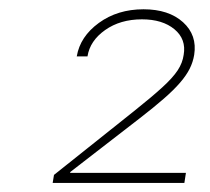

<svg xmlns="http://www.w3.org/2000/svg" viewBox="-20 -845 459 420"><path d="M95.2 -444.8 98.1 -462.4 273.4 -602.1Q312.5 -633.3 335.2 -654.1Q357.9 -674.8 368.7 -691.2Q379.4 -707.5 381.8 -725.1Q387.7 -759.3 361.6 -781Q335.4 -802.7 290.5 -802.7Q243.2 -802.7 210 -779.3Q176.8 -755.9 171.4 -721.7H147.9Q155.3 -765.1 196.3 -794.9Q237.3 -824.7 293.9 -824.7Q349.1 -824.7 380.4 -796.4Q411.6 -768.1 404.8 -725.1Q402.3 -709.5 395 -694.8Q387.7 -680.2 374 -664.3Q360.4 -648.4 338.6 -629.4Q316.9 -610.4 285.2 -585.9L133.8 -468.8L133.3 -466.8H386.7L383.3 -444.8Z"/></svg>

Font: Inter 17pt Thin
Style: Italic
Weight: 250
Italic angle: -9.3988°
Version: Version 4.001;git-66647c0bb